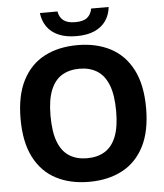

<svg xmlns="http://www.w3.org/2000/svg" viewBox="-62 -998 905 1062"><g transform="rotate(-5 390.5 -467.0)"><path d="M390.5 9.5Q285 9.5 206.8 -31.5Q128.5 -72.5 85.2 -156.8Q42 -241 42 -370Q42 -499 85.2 -583.2Q128.5 -667.5 206.8 -708.5Q285 -749.5 390.5 -749.5Q496 -749.5 574.2 -708.2Q652.5 -667 695.8 -582.8Q739 -498.5 739 -370Q739 -241.5 695.8 -157.2Q652.5 -73 574 -31.8Q495.5 9.5 390.5 9.5ZM390.5 -121.5Q447.5 -121.5 488.2 -146.2Q529 -171 550.8 -225Q572.5 -279 572.5 -366.5Q572.5 -457.5 550.5 -512.8Q528.5 -568 487.8 -593.2Q447 -618.5 390.5 -618.5Q334 -618.5 293.2 -594Q252.5 -569.5 230.5 -515.5Q208.5 -461.5 208.5 -373.5Q208.5 -282 230.2 -226.8Q252 -171.5 292.8 -146.5Q333.5 -121.5 390.5 -121.5ZM391 -799.5Q331.5 -799.5 290.8 -817.5Q250 -835.5 227.2 -868.2Q204.5 -901 199.5 -944.5H297Q302.5 -912 324.8 -894.5Q347 -877 391 -877Q435 -877 456.8 -894.5Q478.5 -912 484 -944.5H581.5Q576.5 -900.5 554 -868Q531.5 -835.5 491 -817.5Q450.5 -799.5 391 -799.5Z"/></g></svg>

Font: Encode Sans Condensed Thin
Style: Bold
Weight: 700
Version: Version 3.002